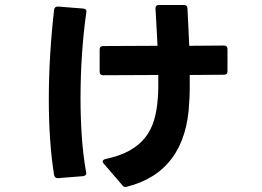

<svg xmlns="http://www.w3.org/2000/svg" viewBox="-20 -682 1040 763"><path d="M479 61Q470 61 466 54L392 -32Q388 -36 388 -40Q388 -47 399 -50Q456 -62 494.5 -83.5Q533 -105 557 -135.5Q581 -166 592.5 -205.5Q604 -245 607 -291Q609 -313 609 -336Q609 -359 609 -384L390 -383Q376 -383 376 -397V-485Q376 -499 390 -499L606 -500Q604 -538 602 -575.5Q600 -613 598 -647V-649Q598 -662 611 -662H711Q725 -662 725 -648Q727 -615 728.5 -577.5Q730 -540 732 -500L870 -501Q884 -501 884 -487V-399Q884 -385 870 -385L734 -384Q734 -357 734 -329.5Q734 -302 732 -276Q726 -138 663.5 -53.5Q601 31 484 60ZM209 26Q198 26 195 14Q184 -55 179 -130.5Q174 -206 174 -285Q174 -376 179.5 -466.5Q185 -557 195 -643Q196 -656 211 -656L311 -648Q326 -646 323 -633Q312 -556 306 -469Q300 -382 300 -291Q300 -215 305 -141Q310 -67 322 2Q323 4 323 6Q323 16 310 18L211 26Z"/></svg>

Font: LINE Seed JP_TTF Bold
Style: Regular
Weight: 700
Designer: LINE & Fontrix & Fontworks
Version: Version 1.009